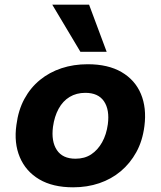

<svg xmlns="http://www.w3.org/2000/svg" viewBox="-20 -788 686 819"><path d="M292 11Q205 11 147.5 -23Q90 -57 64.5 -117.5Q39 -178 50 -255Q58 -318 84 -366Q110 -414 150.5 -447Q191 -480 242.5 -497Q294 -514 354 -514Q441 -514 498.5 -480.5Q556 -447 581 -387.5Q606 -328 596 -250Q588 -187 561.5 -139Q535 -91 495 -57.5Q455 -24 403.5 -6.5Q352 11 292 11ZM302 -111Q341 -111 369 -129.5Q397 -148 415.5 -181Q434 -214 440 -258Q448 -320 423.5 -356Q399 -392 344 -392Q306 -392 277 -374.5Q248 -357 230 -324Q212 -291 206 -247Q198 -185 222.5 -148Q247 -111 302 -111ZM323 -567 203 -768H360L435 -567Z"/></svg>

Font: Nunito Sans 7pt ExtraBold
Style: Italic
Weight: 800
Italic angle: -9°
Designer: Vernon Adams
Foundry: Vernon Adams
Version: Version 3.101;gftools[0.9.27]